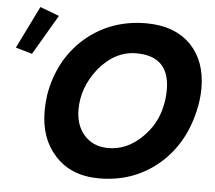

<svg xmlns="http://www.w3.org/2000/svg" viewBox="-142 -727 894 799"><g transform="rotate(5 305.0 -327.5)"><path d="M-5 -672 75 -642 -23 -475 -92 -495ZM680 -296Q647 -153 543 -67Q440 17 300 17Q181 17 114 -59Q50 -129 50 -245Q50 -273 55 -311Q81 -460 185 -551Q292 -643 440 -643Q561 -643 629 -572Q692 -505 692 -393Q692 -346 680 -296ZM542 -309Q549 -341 549 -374Q549 -515 410 -515Q320 -515 252 -432Q190 -353 190 -261Q190 -197 225 -156Q263 -112 327 -112Q404 -112 466 -172Q526 -229 542 -309Z"/></g></svg>

Font: GFS Neohellenic Rg
Style: Bold Italic
Weight: 700
Italic angle: -12°
Designer: Designed by Takis Katsoulidis and George D. Matthiopoulos.
Foundry: Designed by Takis Katsoulidis and George D. Matthiopoulos.
Version: Version 1.0